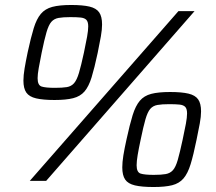

<svg xmlns="http://www.w3.org/2000/svg" viewBox="-20 -733 874 778"><path d="M100.6 0 703.1 -688H768.4L167 0ZM200.9 -327.8Q154.5 -327.8 126.5 -334.4Q98.5 -340.9 86.7 -357.8Q74.9 -374.7 74.9 -406.4Q74.9 -427.3 79.6 -455.5Q84.3 -483.6 92.2 -521.5Q105.2 -581.5 116.7 -618.9Q128.2 -656.3 145.5 -676.8Q162.8 -697.3 191.9 -705.1Q221 -712.8 268 -712.8Q315.3 -712.8 342.7 -706.3Q370 -699.8 381.8 -683Q393.6 -666.2 393.6 -633.7Q393.6 -613.3 388.7 -585.2Q383.7 -557 375.7 -518.2Q362.7 -457.2 351.2 -419.8Q339.7 -382.4 322.5 -362.4Q305.2 -342.4 276.3 -335.1Q247.4 -327.8 200.9 -327.8ZM202.7 -377.1Q232.7 -377.1 250.7 -380Q268.8 -383 280.1 -395.9Q291.4 -408.8 300.1 -438.1Q308.8 -467.5 320.1 -519.8Q328.5 -559.1 333 -584.7Q337.5 -610.2 337.5 -626Q337.5 -644.4 330.2 -652.3Q323 -660.1 307.2 -661.9Q291.4 -663.6 265 -663.6Q235.6 -663.6 217.4 -660.4Q199.3 -657.2 188.1 -644.5Q177 -631.8 168.4 -602.3Q159.8 -572.9 148.9 -519.8Q141.4 -482.6 136.9 -457.1Q132.4 -431.6 132.4 -416.1Q132.4 -387.5 148.7 -382.3Q164.9 -377.1 202.7 -377.1ZM602.1 24.8Q554.8 24.8 526.8 18.2Q498.7 11.6 487.1 -5.6Q475.5 -22.7 475.5 -54.8Q475.5 -75.7 479.9 -103.3Q484.4 -131 492.8 -168.8Q505.8 -228.7 517.5 -266.5Q529.3 -304.3 546.6 -324.7Q563.9 -345.2 593 -352.7Q622.1 -360.2 669.2 -360.2Q716.4 -360.2 743.8 -353.6Q771.1 -347.1 782.9 -330.4Q794.7 -313.8 794.7 -281.5Q794.7 -260.6 789.5 -232.5Q784.3 -204.4 776.3 -166.1Q763.9 -105.2 752.4 -67.7Q740.9 -30.2 723.6 -10Q706.3 10.3 677.4 17.6Q648.5 24.8 602.1 24.8ZM603.2 -24.4Q633.3 -24.4 651.3 -27.6Q669.4 -30.8 680.7 -43.4Q692 -56 700.4 -85.3Q708.8 -114.6 720.1 -167.2Q728.6 -206.4 733.3 -232Q738 -257.5 738 -273.3Q738 -291.7 730.8 -299.6Q723.5 -307.4 707.8 -309.2Q692 -310.9 665.5 -310.9Q636.2 -310.9 618 -307.7Q599.9 -304.5 588.9 -291.8Q577.9 -279.1 569.4 -249.6Q560.9 -220.2 550 -167.2Q542 -129.9 537.8 -104.6Q533.6 -79.3 533.6 -63.4Q533.6 -34.8 549.9 -29.6Q566.2 -24.4 603.2 -24.4Z"/></svg>

Font: Saira Thin
Style: Italic
Weight: 100
Italic angle: -12°
Designer: Hector Gatti with collaboration of the Omnibus-Type team
Foundry: Omnibus-Type
Version: Version 1.101